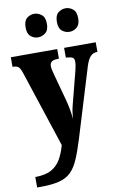

<svg xmlns="http://www.w3.org/2000/svg" viewBox="-108 -817 704 1100"><g transform="rotate(-10 244.0 -266.5)"><path d="M16 164Q75 164 110 144.5Q145 125 165 90Q185 55 197 10L51 -434Q41 -464 30.5 -472Q20 -480 2 -480H-3V-536H267V-480H263Q236 -480 225 -471.5Q214 -463 214 -447Q214 -437 216.5 -424.5Q219 -412 223 -398L266 -240Q275 -206 280 -176.5Q285 -147 286 -127Q290 -173 299 -206L347 -392Q350 -402 353 -419Q356 -436 356 -447Q356 -466 345.5 -471.5Q335 -477 311 -479L307 -480V-536H491V-480H488Q466 -480 450.5 -464Q435 -448 423 -410L299 -4Q278 64 258.5 108.5Q239 153 212.5 178.5Q186 204 143.5 214.5Q101 225 35 225H16ZM355 -621Q330 -621 311 -636.5Q292 -652 292 -689Q292 -727 311 -742.5Q330 -758 355 -758Q377 -758 396.5 -742.5Q416 -727 416 -689Q416 -652 396.5 -636.5Q377 -621 355 -621ZM171 -621Q148 -621 129 -636.5Q110 -652 110 -689Q110 -727 129 -742.5Q148 -758 171 -758Q194 -758 214 -742.5Q234 -727 234 -689Q234 -652 214 -636.5Q194 -621 171 -621Z"/></g></svg>

Font: Noto Serif Tamil ExtraCondensed Black
Style: Regular
Weight: 900
Width: 2
Designer: Indian Type Foundry, Tom Grace, and the Monotype Design Team
Foundry: Monotype Imaging Inc.
Version: Version 2.004; ttfautohint (v1.8.4.7-5d5b)